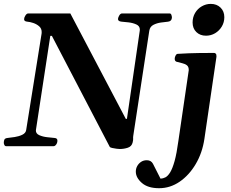

<svg xmlns="http://www.w3.org/2000/svg" viewBox="-32 -763 1206 1002"><path d="M0.5 0Q-6.3 0 -9.3 -6.6Q-12.2 -13.2 -12.2 -17.6Q-12.2 -28.3 -8.8 -34.9Q-5.4 -41.5 7.3 -43Q22.9 -44.4 44.9 -47.9Q66.9 -51.3 84.5 -59.8Q102.1 -68.4 104.5 -84L185.1 -587.9Q185.5 -592.8 185.5 -595.7Q185.5 -614.3 172.4 -625.7Q159.2 -637.2 141.6 -643.1Q124 -648.9 110.4 -649.9Q93.3 -651.4 93.8 -663.1Q93.8 -671.4 100.6 -682.1Q107.4 -692.9 115.7 -692.9H335L624.5 -142.6H630.4L697.3 -602.5Q697.8 -604.5 697.8 -608.4Q697.8 -627 679.7 -635.3Q661.6 -643.6 639.2 -646.2Q616.7 -648.9 602.5 -649.9Q582 -651.9 584 -665.5Q584.5 -672.4 590.6 -682.6Q596.7 -692.9 605.5 -692.9H853Q859.9 -692.9 862.5 -685.1Q865.2 -677.2 865.2 -671.4Q864.3 -652.3 845.2 -649.9Q830.6 -648.4 808.6 -645.5Q786.6 -642.6 768.6 -633.3Q750.5 -624 747.1 -602.5L663.6 -55.2Q662.1 -45.9 662.8 -39.6Q663.6 -33.2 660.2 -19.5Q655.3 1 635.3 7.8Q615.2 14.6 592.8 14.6Q587.9 14.6 576.2 13.2Q564.5 11.7 553.7 9.3Q543 6.8 541 3.9L238.8 -575.7H230.5L155.3 -83.5Q154.3 -65.9 172.9 -57.6Q191.4 -49.3 214.8 -46.9Q238.3 -44.4 252.4 -43Q260.3 -42.5 263.9 -39.1Q267.6 -35.6 267.6 -29.3Q267.6 -17.6 261.2 -8.8Q254.9 0 247.1 0ZM798.3 219.2Q739.7 219.2 708.3 191.7Q676.8 164.1 676.8 132.8Q676.8 116.7 684.3 103.3Q691.9 89.8 704.6 81.5Q717.3 73.2 733.9 73.2Q756.3 73.2 766.1 91.3L805.7 169.4Q818.4 168.9 831.1 162.6Q843.8 156.2 856 136.5Q868.2 116.7 879.2 77.4Q890.1 38.1 898.9 -27.3L953.1 -397Q953.1 -414.6 943.6 -422.1Q934.1 -429.7 919.2 -433.1Q904.3 -436.5 888.7 -440.9Q884.3 -442.9 881.8 -446.8Q879.4 -450.7 879.9 -459Q880.4 -465.3 884.5 -473.4Q888.7 -481.4 894.5 -481.9Q957 -485.8 1008.1 -486.3Q1059.1 -486.8 1085.9 -486.8Q1089.8 -486.8 1094 -482.9Q1098.1 -479 1097.7 -467.3L1034.7 -38.1Q1023.9 34.7 989.5 93Q955.1 151.4 905.5 185.3Q856 219.2 798.3 219.2ZM1043 -576.7Q1012.2 -576.7 992.7 -595.7Q973.1 -614.7 973.1 -645.5Q973.1 -673.3 986.1 -695.3Q999 -717.3 1021 -730Q1043 -742.7 1067.9 -742.7Q1099.1 -742.7 1118.9 -723.4Q1138.7 -704.1 1138.7 -673.3Q1138.7 -646.5 1125.5 -624.5Q1112.3 -602.5 1090.6 -589.6Q1068.8 -576.7 1043 -576.7Z"/></svg>

Font: Gelasio SemiBold
Style: Italic
Weight: 600
Italic angle: -8.5°
Designer: Eben Sorkin
Foundry: Eben Sorkin
Version: Version 1.008